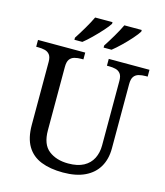

<svg xmlns="http://www.w3.org/2000/svg" viewBox="-134 -1032 985 1143"><g transform="rotate(15 358.5 -460.5)"><path d="M362 10Q283 10 226.5 -12.5Q170 -35 140 -85Q110 -135 110 -216V-604Q110 -634 98.5 -648.5Q87 -663 68.5 -667.5Q50 -672 28 -672H15V-714H306V-672H293Q271 -672 252 -667Q233 -662 222 -647Q211 -632 211 -600V-210Q211 -123 258 -86.5Q305 -50 378 -50Q436 -50 473 -70Q510 -90 528 -125.5Q546 -161 546 -206V-604Q546 -634 534.5 -648.5Q523 -663 504.5 -667.5Q486 -672 464 -672H451V-714H702V-672H689Q667 -672 648 -667Q629 -662 618 -647Q607 -632 607 -600V-204Q607 -138 579 -90Q551 -42 496.5 -16Q442 10 362 10ZM404 -784Q425 -816 449 -856.5Q473 -897 489 -931H596V-921Q586 -904 560.5 -875Q535 -846 505.5 -817.5Q476 -789 453 -771H404ZM224 -784Q245 -816 269 -856.5Q293 -897 309 -931H416V-921Q406 -904 380 -875Q354 -846 325 -817.5Q296 -789 273 -771H224Z"/></g></svg>

Font: Noto Serif Malayalam
Style: Regular
Weight: 400
Designer: Indian type Foundry, Jelle Bosma, Monotype Design Team
Foundry: Monotype Imaging Inc.
Version: Version 2.103